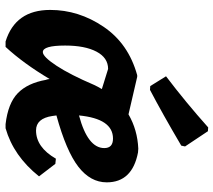

<svg xmlns="http://www.w3.org/2000/svg" viewBox="-60 -716 785 706"><g transform="rotate(90 333.0 -362.5)"><path d="M448 -735 462 -734 518 -650 515 -636Q396 -566 310 -521L296 -522L260 -580Q355 -652 448 -735ZM400 -442Q457 -475 526 -478L540 -477Q650 -456 650 -362Q650 -302 592.5 -257.5Q535 -213 404 -177Q404 -174 406 -162Q415 -102 459 -102Q521 -102 563 -175L582 -173L628 -113Q553 -19 451 10H436Q359 1 322 -35Q285 -71 273 -139Q272 -140 271 -145.5Q270 -151 270 -152Q213 -56 152 10H132Q16 -26 16 -154Q16 -259 78 -350.5Q140 -442 256 -474H262ZM489 -385Q416 -385 404 -260Q524 -292 524 -353Q524 -385 489 -385ZM233 -367Q192 -367 169.5 -324.5Q147 -282 147 -209Q147 -127 171 -127Q188 -127 221 -177Q254 -227 292 -316Q297 -327 307 -344Z"/></g></svg>

Font: Alegreya Sans ExtraBold
Style: Italic
Weight: 800
Italic angle: -7°
Designer: Juan Pablo del Peral
Foundry: Huerta Tipografica
Version: Version 2.007